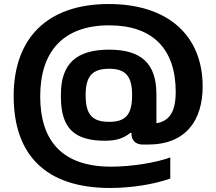

<svg xmlns="http://www.w3.org/2000/svg" viewBox="-20 -714 1075 955"><path d="M827 174V69C757 95 635 115 533 115C285 115 180 -18 180 -235C180 -457 294 -588 523 -588C739 -588 854 -471 854 -257C854 -157 822 -112 758 -101V-245C758 -398 683 -467 523 -467C361 -467 283 -398 283 -245V-232C283 -75 351 -14 502 -14C558 -14 595 -26 628 -53H634V-49C634 -15 655 5 691 5H716C906 5 988 -117 988 -284C988 -536 817 -694 521 -694C217 -694 48 -526 48 -236C48 58 209 221 528 221C632 221 747 203 827 174ZM406 -239V-242C406 -337 441 -372 523 -372C603 -372 637 -337 637 -242V-239C637 -142 603 -108 523 -108C441 -108 406 -142 406 -239Z"/></svg>

Font: LT Wave Bold
Style: Regular
Weight: 700
Designer: Daniel Lyons
Version: Version 2.5 (Glyphs App)